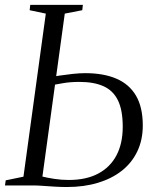

<svg xmlns="http://www.w3.org/2000/svg" viewBox="-26 -763 634 790"><path d="M249.5 6.5Q224.5 6.5 199.5 5Q174.5 3.5 151.8 1.8Q129 0 109.5 0H-5.5L-2.5 -21L70.5 -36L162.5 -707L96 -721L98.5 -743H315L312.5 -721L240.5 -707L148.5 -36.5Q168.5 -31.5 197.5 -27Q226.5 -22.5 257 -22.5Q329 -22.5 378.2 -48.8Q427.5 -75 453.2 -123.8Q479 -172.5 479 -241.5Q479 -310 459.2 -350.2Q439.5 -390.5 400 -408.2Q360.5 -426 300.5 -426Q261.5 -426 230 -420.2Q198.5 -414.5 173.5 -410L174.5 -444.5Q192.5 -448 219 -452Q245.5 -456 273.8 -459Q302 -462 324.5 -462Q400.5 -462 453.2 -439.2Q506 -416.5 533.8 -369Q561.5 -321.5 561.5 -246.5Q561.5 -187.5 539 -140.2Q516.5 -93 475.2 -60.5Q434 -28 376.8 -10.8Q319.5 6.5 249.5 6.5Z"/></svg>

Font: Merriweather 120pt Light
Style: Italic
Weight: 300
Italic angle: -7.8°
Version: Version 2.101